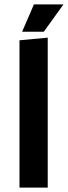

<svg xmlns="http://www.w3.org/2000/svg" viewBox="-20 -857 310 877"><path d="M135 -837H270L180 -712H81ZM198 -685V0H69V-673Z"/></svg>

Font: Palanquin Dark
Style: Regular
Weight: 400
Designer: Pria Ravichandran
Version: Version 1.000